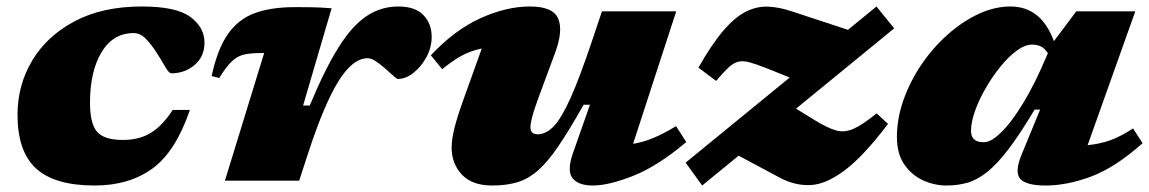

<svg xmlns="http://www.w3.org/2000/svg" viewBox="-20 -557 3543 592"><path d="M392 -455Q328.5 -455 293 -395.8Q257.5 -336.5 257.5 -241Q257.5 -176 279.2 -150.8Q301 -125.5 359 -125.5Q410 -125.5 445.8 -147.8Q481.5 -170 512.5 -218H565.5Q521.5 -89 449.5 -37Q377.5 15 272 15Q148.5 15 91.2 -37.5Q34 -90 34 -203Q34 -294.5 79.2 -370.2Q124.5 -446 210.2 -491.5Q296 -537 417.5 -537Q523.5 -537 567 -504.8Q610.5 -472.5 610.5 -425.5Q610.5 -382.5 580.2 -356.8Q550 -331 508.5 -331Q500.5 -331 488.8 -352Q477 -373 462 -396Q447 -419.5 429.8 -437.2Q412.5 -455 392 -455Z M794.5 -393.5H787Q754.5 -393.5 733.5 -389Q712.5 -384.5 695.2 -368.2Q678 -352 656 -316.5L632.5 -322.5Q650.5 -406 682.8 -452Q715 -498 765.5 -516.5Q816 -535 888 -535Q916 -535 934 -534.8Q952 -534.5 967.5 -533.8Q983 -533 1002.5 -531.5L914.5 -231.5H935Q981.5 -343.5 1023.5 -410.5Q1065.5 -477.5 1110 -507.2Q1154.5 -537 1208 -537Q1259.5 -537 1285.2 -510.8Q1311 -484.5 1311 -443Q1311 -411 1295 -381.2Q1279 -351.5 1255 -332.5Q1231 -313.5 1206.5 -313.5Q1203.5 -313.5 1190.8 -325Q1178 -336.5 1165 -348Q1152 -359.5 1138.2 -368.5Q1124.5 -377.5 1114 -377.5Q1067.5 -377.5 1023.5 -306.5Q979.5 -235.5 931 -87.5L902.5 0H673.5Z M1746.5 -84.5 1799 -234H1779.5Q1735.5 -156 1702.2 -107Q1669 -58 1638.8 -31.5Q1608.5 -5 1575 5Q1541.5 15 1497.5 15Q1435.5 15 1404 -18.8Q1372.5 -52.5 1372.5 -102.5Q1372.5 -126.5 1381 -161.2Q1389.5 -196 1410 -253L1465.5 -407.5Q1429.5 -400 1401.5 -384.2Q1373.5 -368.5 1343.5 -343.5L1308.5 -386.5Q1382 -465 1461.8 -501Q1541.5 -537 1614 -537Q1685 -537 1701 -499.8Q1717 -462.5 1691.5 -394L1642.5 -261.5Q1626 -217 1620.8 -196.2Q1615.5 -175.5 1615.5 -164.5Q1615.5 -143 1638 -143Q1663.5 -143 1687.2 -167.5Q1711 -192 1739.5 -255.5Q1768 -319 1807 -435.5L1836 -522H2065L1932 -113.5Q1964.5 -119 1995.5 -132Q2026.5 -145 2064.5 -168L2096 -119Q2008.5 -45 1932.8 -15Q1857 15 1808 15Q1763 15 1745.2 -7.8Q1727.5 -30.5 1746.5 -84.5Z M2094 -55.5 2415 -318 2344 -346.5Q2311 -359.5 2290.8 -365Q2270.5 -370.5 2255.5 -366.5Q2240.5 -362.5 2225.5 -348.2Q2210.5 -334 2188 -307.5L2133.5 -348.5Q2175 -421.5 2210.8 -463Q2246.5 -504.5 2280.2 -521.2Q2314 -538 2348.2 -536.5Q2382.5 -535 2420 -522.5L2594.5 -465L2682.5 -537L2737 -469.5L2434.5 -222L2493 -186Q2532 -162 2558 -154.8Q2584 -147.5 2612 -160Q2640 -172.5 2683 -207.5L2718 -175Q2643.5 -76.5 2585.8 -32.8Q2528 11 2480 13.5Q2432 16 2385.5 -8.5L2257.5 -77L2145 15Z M3130 -80.5 3187 -219H3170Q3125 -143.5 3089.5 -97Q3054 -50.5 3023.2 -26.2Q2992.5 -2 2962.5 6.5Q2932.5 15 2898.5 15Q2861 15 2826 -1Q2791 -17 2768.2 -50Q2745.5 -83 2745.5 -134.5Q2745.5 -192 2766 -249.5Q2786.5 -307 2821.5 -358.5Q2856.5 -410 2901.8 -450.2Q2947 -490.5 2996.8 -513.8Q3046.5 -537 3095.5 -537Q3190.5 -537 3229.5 -430L3298.5 -522H3480.5L3333.5 -109.5Q3371 -113 3403.2 -124.5Q3435.5 -136 3473.5 -161L3503 -115.5Q3418 -40 3343.8 -12.5Q3269.5 15 3204.5 15Q3144 15 3125.8 -5.5Q3107.5 -26 3130 -80.5ZM2974 -153.5Q2974 -118.5 3012.5 -118.5Q3033 -118.5 3057.2 -139.8Q3081.5 -161 3105.8 -195Q3130 -229 3151.8 -268.5Q3173.5 -308 3189.5 -344L3211 -393Q3200.5 -409 3188.5 -414.2Q3176.5 -419.5 3162 -419.5Q3140.5 -419.5 3115.2 -401Q3090 -382.5 3065.2 -352.2Q3040.5 -322 3019.8 -286.2Q2999 -250.5 2986.5 -215.5Q2974 -180.5 2974 -153.5Z"/></svg>

Font: Newsreader 6pt ExtraBold
Style: Italic
Weight: 800
Italic angle: -17°
Designer: Hugues Gentile
Foundry: Production Type
Version: Version 1.003; ttfautohint (v1.8.3)